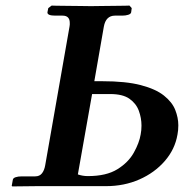

<svg xmlns="http://www.w3.org/2000/svg" viewBox="-20 -667 659 688"><path d="M229 -571Q230 -575 230 -578.5Q230 -582 230 -585Q230 -611 204 -611H178Q149 -611 150 -623L153 -638L165 -647Q165 -647 181.5 -646.5Q198 -646 222 -646Q246 -646 269.5 -645.5Q293 -645 306 -645Q320 -645 343 -645.5Q366 -646 389 -646Q412 -646 428 -646.5Q444 -647 444 -647L452 -638L450 -623Q449 -617 439.5 -614Q430 -611 418 -611H392Q359 -611 352 -571L318 -376H346Q431 -376 484.5 -362Q538 -348 567.5 -324.5Q597 -301 608 -273Q619 -245 619 -218Q619 -200 616 -185Q607 -132 570.5 -90Q534 -48 479.5 -24Q425 0 360 0H182Q151 0 113 0Q75 0 24 1L22 -1L26 -23Q27 -29 36 -32Q45 -35 58 -35H106Q122 -35 130.5 -46Q139 -57 142 -75ZM259 -42Q276 -36 295 -36Q361 -36 400.5 -60.5Q440 -85 459.5 -120Q479 -155 484 -185Q487 -200 487 -217Q487 -244 477.5 -270Q468 -296 444 -313Q420 -330 375 -330H310Z"/></svg>

Font: Libertinus Serif Semibold Italic
Style: Regular
Weight: 600
Italic angle: -11.5°
Designer: Philipp H. Poll, Khaled Hosny
Foundry: Caleb Maclennan
Version: Version 7.051;RELEASE